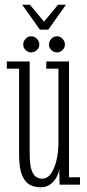

<svg xmlns="http://www.w3.org/2000/svg" viewBox="-20 -784 370 815"><path d="M151 11Q127.5 11 107 0.5Q86.5 -10 73.8 -40Q61 -70 61 -128V-492.5H9V-523H106V-132Q106 -87.5 113.2 -64.5Q120.5 -41.5 132.8 -33.5Q145 -25.5 159 -25.5Q181.5 -25.5 196.8 -47.8Q212 -70 220 -104.8Q228 -139.5 228 -176.5V-492.5H176.5V-523H273V-31.5H319.5V0H233L231.5 -65Q229 -49.5 219.8 -31.8Q210.5 -14 193.5 -1.5Q176.5 11 151 11ZM222 -561.5Q208 -561.5 198 -571.5Q188 -581.5 188 -594.5Q188 -609 198 -619.5Q208 -630 222 -630Q235 -630 245.2 -619.5Q255.5 -609 255.5 -594.5Q255.5 -581.5 245.2 -571.5Q235 -561.5 222 -561.5ZM112 -561.5Q99 -561.5 88.8 -571.5Q78.5 -581.5 78.5 -594.5Q78.5 -609 88.8 -619.5Q99 -630 112 -630Q126 -630 136.5 -619.5Q147 -609 147 -594.5Q147 -581.5 136.5 -571.5Q126 -561.5 112 -561.5ZM149.5 -658 74 -764H107L167 -692L226.5 -764H260L185 -658Z"/></svg>

Font: Imbue 10pt ExtraLight
Style: Regular
Weight: 200
Designer: Tyler Finck
Foundry: Etcetera Type Company
Version: Version 1.102; ttfautohint (v1.8.3)